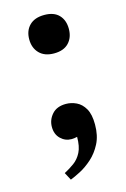

<svg xmlns="http://www.w3.org/2000/svg" viewBox="-101 -536 479 730"><g transform="rotate(-15 138.0 -171.5)"><path d="M85 144 69 114Q90 103 108.5 89.5Q127 76 138.5 53.5Q150 31 150 -7Q138 -4 128 -4Q103 -4 85 -21.5Q67 -39 67 -68Q67 -96 86 -117.5Q105 -139 141 -139Q162 -139 182 -129.5Q202 -120 215 -97.5Q228 -75 228 -35Q228 9 212 40Q196 71 172.5 92Q149 113 125 125.5Q101 138 85 144ZM148 -336Q111 -336 90.5 -357Q70 -378 70 -412Q70 -446 90.5 -466.5Q111 -487 149 -487Q187 -487 206.5 -466.5Q226 -446 226 -412Q226 -378 206 -357Q186 -336 148 -336Z"/></g></svg>

Font: STIX Two Text
Style: Bold
Weight: 700
Designer: Ross Mills, John Hudson & Paul Hanslow, Tiro Typeworks Ltd; with prior portions MicroPress Inc., and Coen Hoffman.
Foundry: Tiro Typeworks Ltd
Version: Version 2.13 b171